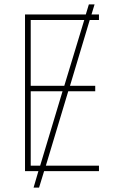

<svg xmlns="http://www.w3.org/2000/svg" viewBox="-20 -780 528 875"><path d="M431 0H181L158 75H133L155 0H94V-714H371L385 -760H411L397 -714H431V-689H389L299 -389H414V-364H291L189 -25H431ZM120 -389H273L364 -689H120ZM120 -25H163L265 -364H120Z"/></svg>

Font: Noto Sans SemiCondensed Thin
Style: Regular
Weight: 100
Width: 4
Designer: Monotype Design Team
Foundry: Monotype Imaging Inc.
Version: Version 2.013; ttfautohint (v1.8.4.7-5d5b)